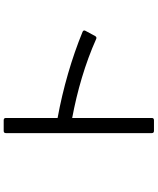

<svg xmlns="http://www.w3.org/2000/svg" viewBox="73 -892 854 1040"><g transform="rotate(-90 500.0 -372.0)"><path d="M299 23C299 31 303 35 311 35H369C377 35 381 31 381 23V-408C526 -381 675 -338 809 -278C816 -275 821 -277 825 -284L853 -336C857 -343 855 -349 847 -352C706 -410 541 -458 381 -487V-767C381 -775 377 -779 369 -779H311C303 -779 299 -775 299 -767Z"/></g></svg>

Font: LINE Seed JP App_OTF Regular
Style: Regular
Weight: 400
Designer: LY Corporation & Fontrix & Fontworks
Version: Version 1.002